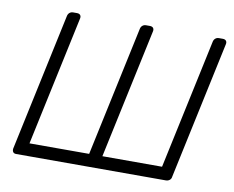

<svg xmlns="http://www.w3.org/2000/svg" viewBox="-77 -800 1099 900"><g transform="rotate(10 472.5 -350.0)"><path d="M53 0Q43 0 38.5 -6Q34 -12 35 -22L175 -678Q177 -688 184 -694Q191 -700 201 -700H219Q230 -700 235 -694Q240 -688 238 -678L106 -60H390L522 -678Q524 -688 531 -694Q538 -700 548 -700H566Q577 -700 582 -694Q587 -688 585 -678L453 -60H737L869 -678Q871 -688 878 -694Q885 -700 895 -700H913Q924 -700 929 -694Q934 -688 932 -678L792 -22Q791 -12 783.5 -6Q776 0 765 0Z"/></g></svg>

Font: Rubik Light
Style: Italic
Weight: 300
Italic angle: -12°
Designer: Hubert and Fischer
Foundry: Hubert and Fischer
Version: Version 2.300;gftools[0.9.30]